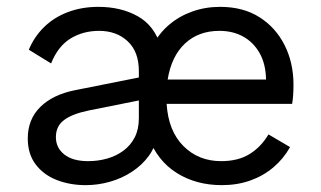

<svg xmlns="http://www.w3.org/2000/svg" viewBox="-20 -530 935 560"><path d="M230 10Q184 10 145.5 -5Q107 -20 84 -50.5Q61 -81 61 -126Q61 -182 97.5 -218Q134 -254 199 -267L385 -304V-323Q385 -379 352.5 -409.5Q320 -440 269 -440Q222 -440 185.5 -417.5Q149 -395 129 -345L64 -385Q80 -423 108.5 -451Q137 -479 177.5 -494.5Q218 -510 267 -510Q333 -510 382 -482.5Q431 -455 449 -394L425 -397Q444 -433 473.5 -458Q503 -483 541 -496.5Q579 -510 622 -510Q689 -510 736.5 -480Q784 -450 810 -398.5Q836 -347 836 -283Q836 -266 835 -252Q834 -238 832 -227H466Q471 -148 515 -104Q559 -60 625 -60Q675 -60 708.5 -81Q742 -102 763 -138L826 -101Q807 -67 777.5 -42Q748 -17 710 -3.5Q672 10 627 10Q552 10 495.5 -25.5Q439 -61 413 -130L438 -137Q434 -103 414.5 -76Q395 -49 365.5 -29.5Q336 -10 301 0Q266 10 230 10ZM237 -60Q266 -60 292.5 -67.5Q319 -75 340 -90.5Q361 -106 373 -129.5Q385 -153 385 -185V-237L240 -208Q191 -198 167 -180Q143 -162 143 -130Q143 -99 167.5 -79.5Q192 -60 237 -60ZM469 -298H756Q755 -344 737 -375.5Q719 -407 689 -423.5Q659 -440 620 -440Q559 -440 519.5 -403Q480 -366 469 -298Z"/></svg>

Font: Work Sans
Style: Regular
Weight: 400
Designer: Wei Huang
Foundry: Wei Huang
Version: Version 2.006; ttfautohint (v1.8.1.43-b0c9)